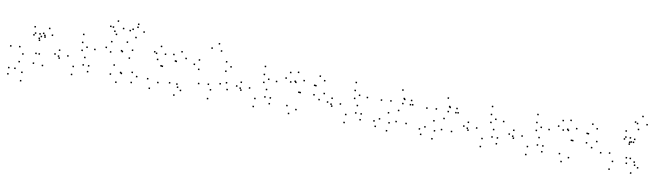

<svg xmlns="http://www.w3.org/2000/svg" viewBox="-48 -1588 8776 2581"><g transform="rotate(10 4340.0 -297.5)"><path d="M519.3 -28.6V-48.6H499.3V-28.6ZM581.2 -452.5V-472.5H561.2V-452.5ZM529.2 -535.8V-555.8H509.2V-535.8ZM461 -456.7V-476.7H441V-456.7ZM394.7 -38.2V-58.2H374.7V-38.2ZM263.2 109.6V89.6H243.2V109.6ZM161.7 72.8V52.8H141.7V72.8ZM78.4 77.9V57.9H58.4V77.9ZM81.2 162.2V142.2H61.2V162.2ZM265.9 224.1V204.1H245.9V224.1ZM405.8 -173.9V-193.9H385.8V-173.9ZM450.1 -173.9V-193.9H430.1V-173.9ZM487.2 -410.2V-430.2H467.2V-410.2ZM437.6 -410.2V-430.2H417.6V-410.2ZM233.6 -135.5V-155.5H213.6V-135.5ZM175.2 -225V-245H155.2V-225ZM335.6 -414.6V-434.6H315.6V-414.6ZM413.8 -381.1V-401.1H393.8V-381.1ZM413.8 -441.3V-461.3H393.8V-441.3ZM352.9 -441.3V-461.3H332.9V-441.3ZM421.1 -355.7V-375.7H401.1V-355.7ZM481.9 -432.2V-452.2H461.9V-432.2ZM332.8 -524.2V-544.2H312.8V-524.2ZM54.3 -214V-234H34.3V-214ZM202.3 -25.1V-45.1H182.3V-25.1Z M1131.2 -52.1V-72.1H1111.2V-52.1ZM1131.7 -131.9V-151.9H1111.7V-131.9ZM1057.8 -131.8V-151.8H1037.8V-131.8ZM928.8 -87.5V-107.5H908.8V-87.5ZM833.8 -214.5V-234.5H813.8V-214.5ZM998.3 -428.2V-448.2H978.3V-428.2ZM1067.3 -374.3V-394.3H1047.3V-374.3ZM1009.4 -321.8V-341.8H989.4V-321.8ZM710.8 -270.9V-290.9H690.8V-270.9ZM659 -210.2V-230.2H639V-210.2ZM723.6 -165.8V-185.8H703.6V-165.8ZM1061.8 -233.6V-253.6H1041.8V-233.6ZM1176.1 -363.2V-383.2H1156.1V-363.2ZM993.9 -536.2V-556.2H973.9V-536.2ZM710.1 -190.1V-210.1H690.1V-190.1ZM925.6 22.1V2.1H905.6V22.1Z M1734.2 -11V-31H1714.2V-11ZM1792.5 -101.3V-121.3H1772.5V-101.3ZM1724.2 -147.1V-167.1H1704.2V-147.1ZM1582.7 -107.9V-127.9H1562.7V-107.9ZM1570.2 -117.8V-137.8H1550.2V-117.8ZM1652.6 -329.4V-349.4H1632.6V-329.4ZM1676.5 -440.7V-460.7H1656.5V-440.7ZM1589.7 -535.9V-555.9H1569.7V-535.9ZM1381.1 -505.7V-525.7H1361.1V-505.7ZM1322.1 -417.5V-437.5H1302.1V-417.5ZM1390.2 -367.2V-387.2H1370.2V-367.2ZM1531.9 -409.2V-429.2H1511.9V-409.2ZM1544.8 -399.3V-419.3H1524.8V-399.3ZM1468.1 -202.2V-222.2H1448.1V-202.2ZM1438.9 -73.7V-93.7H1418.9V-73.7ZM1530.3 21.3V1.3H1510.3V21.3ZM1692.4 -617.1V-637.1H1672.4V-617.1ZM1787.2 -708.5V-728.5H1767.2V-708.5ZM1697.9 -798.8V-818.8H1677.9V-798.8ZM1635.6 -719.6V-739.6H1615.6V-719.6ZM1695.5 -757.8V-777.8H1675.5V-757.8ZM1600.2 -695.6V-715.6H1580.2V-695.6ZM1507.6 -707.2V-727.2H1487.6V-707.2ZM1421.7 -793.7V-813.7H1401.7V-793.7ZM1333.3 -706.3V-726.3H1313.3V-706.3ZM1398.4 -650.9V-670.9H1378.4V-650.9ZM1369.6 -703.1V-723.1H1349.6V-703.1ZM1426.7 -613.2V-633.2H1406.7V-613.2Z M2404.6 -20.5V-40.5H2384.6V-20.5ZM2342.8 -96.1V-116.1H2322.8V-96.1ZM2358.8 -56.2V-76.2H2338.8V-56.2ZM2405 -456.8V-476.8H2385V-456.8ZM2335.5 -536.1V-556.1H2315.5V-536.1ZM2234 -481V-501H2214V-481ZM2108.2 -298.3V-318.3H2088.2V-298.3ZM2090.2 -301.2V-321.2H2070.2V-301.2ZM2122.4 -465V-485H2102.4V-465ZM2051.4 -558.7V-578.7H2031.4V-558.7ZM1974 -472.2V-492.2H1954V-472.2ZM2029.7 -377.5V-397.5H2009.7V-377.5ZM2001.8 -456.2V-476.2H1981.8V-456.2ZM1943.2 -99V-119H1923.2V-99ZM1987 23.5V3.5H1967V23.5ZM2086.8 -72.3V-92.3H2066.8V-72.3ZM2269.8 -398.9V-418.9H2249.8V-398.9ZM2280.9 -395.6V-415.6H2260.9V-395.6ZM2243.1 -96.2V-116.2H2223.1V-96.2ZM2327.9 56.2V36.2H2307.9V56.2Z M3020.2 -141V-161H3000.2V-141ZM2996.4 -229.6V-249.6H2976.4V-229.6ZM2914.8 -201.5V-221.5H2894.8V-201.5ZM2800.2 -99V-119H2780.2V-99ZM2759.8 -167.7V-187.7H2739.8V-167.7ZM2856.4 -638.3V-658.3H2836.4V-638.3ZM2812 -728.9V-748.9H2792V-728.9ZM2724.8 -654.8V-674.8H2704.8V-654.8ZM2629.4 -154.1V-174.1H2609.4V-154.1ZM2782.3 24.3V4.3H2762.3V24.3ZM2960.8 -380.8V-400.8H2940.8V-380.8ZM3019.4 -450.8V-470.8H2999.4V-450.8ZM2949 -507.2V-527.2H2929V-507.2ZM2585.1 -468.4V-488.4H2565.1V-468.4ZM2527.7 -399.1V-419.1H2507.7V-399.1ZM2597.5 -342.2V-362.2H2577.5V-342.2Z M3611.2 -52.1V-72.1H3591.2V-52.1ZM3611.7 -131.9V-151.9H3591.7V-131.9ZM3537.8 -131.8V-151.8H3517.8V-131.8ZM3408.8 -87.5V-107.5H3388.8V-87.5ZM3313.8 -214.5V-234.5H3293.8V-214.5ZM3478.3 -428.2V-448.2H3458.3V-428.2ZM3547.3 -374.3V-394.3H3527.3V-374.3ZM3489.4 -321.8V-341.8H3469.4V-321.8ZM3190.8 -270.9V-290.9H3170.8V-270.9ZM3139 -210.2V-230.2H3119V-210.2ZM3203.6 -165.8V-185.8H3183.6V-165.8ZM3541.8 -233.6V-253.6H3521.8V-233.6ZM3656.1 -363.2V-383.2H3636.1V-363.2ZM3473.9 -536.2V-556.2H3453.9V-536.2ZM3190.1 -190.1V-210.1H3170.1V-190.1ZM3405.6 22.1V2.1H3385.6V22.1Z M3977.9 -36.4V-56.4H3957.9V-36.4ZM4169.4 -401.3V-421.3H4149.4V-401.3ZM4186.3 -399.8V-419.8H4166.3V-399.8ZM4182.6 -274.8V-294.8H4162.6V-274.8ZM4261 -222.8V-242.8H4241V-222.8ZM4315.3 -315.3V-335.3H4295.3V-315.3ZM4291.2 -485.8V-505.8H4271.2V-485.8ZM4222.8 -536.2V-556.2H4202.8V-536.2ZM3994.8 -272.1V-292.1H3974.8V-272.1ZM3976.8 -272.9V-292.9H3956.8V-272.9ZM4019.5 -439.3V-459.3H3999.5V-439.3ZM3926.2 -535.8V-555.8H3906.2V-535.8ZM3822.4 -515.2V-535.2H3802.4V-515.2ZM3774.7 -430.8V-450.8H3754.7V-430.8ZM3844.5 -389.9V-409.9H3824.5V-389.9ZM3902.3 -409.5V-429.5H3882.3V-409.5ZM3913.8 -397.2V-417.2H3893.8V-397.2ZM3849.3 -68.5V-88.5H3829.3V-68.5ZM3889.2 32.4V12.4H3869.2V32.4Z M4851.2 -52.1V-72.1H4831.2V-52.1ZM4851.7 -131.9V-151.9H4831.7V-131.9ZM4777.8 -131.8V-151.8H4757.8V-131.8ZM4648.8 -87.5V-107.5H4628.8V-87.5ZM4553.8 -214.5V-234.5H4533.8V-214.5ZM4718.3 -428.2V-448.2H4698.3V-428.2ZM4787.3 -374.3V-394.3H4767.3V-374.3ZM4729.4 -321.8V-341.8H4709.4V-321.8ZM4430.8 -270.9V-290.9H4410.8V-270.9ZM4379 -210.2V-230.2H4359V-210.2ZM4443.6 -165.8V-185.8H4423.6V-165.8ZM4781.8 -233.6V-253.6H4761.8V-233.6ZM4896.1 -363.2V-383.2H4876.1V-363.2ZM4713.9 -536.2V-556.2H4693.9V-536.2ZM4430.1 -190.1V-210.1H4410.1V-190.1ZM4645.6 22.1V2.1H4625.6V22.1Z M5468.8 -109.5V-129.5H5448.8V-109.5ZM5339.5 -264.2V-284.2H5319.5V-264.2ZM5215.6 -373.2V-393.2H5195.6V-373.2ZM5386.2 -435.3V-455.3H5366.2V-435.3ZM5395.4 -425.4V-445.4H5375.4V-425.4ZM5379.2 -365.8V-385.8H5359.2V-365.8ZM5512.7 -372.4V-392.4H5492.7V-372.4ZM5488.2 -427V-447H5468.2V-427ZM5482.7 -368.9V-388.9H5462.7V-368.9ZM5348.8 -544.9V-564.9H5328.8V-544.9ZM5088.3 -362.2V-382.2H5068.3V-362.2ZM5211 -210.4V-230.4H5191V-210.4ZM5332.1 -111.8V-131.8H5312.1V-111.8ZM5241.6 -79.1V-99.1H5221.6V-79.1ZM5106.1 -108.8V-128.8H5086.1V-108.8ZM5037.8 -69.1V-89.1H5017.8V-69.1ZM5067 0.2V-19.8H5047V0.2ZM5226.4 32.2V12.2H5206.4V32.2Z M6088.8 -109.5V-129.5H6068.8V-109.5ZM5959.5 -264.2V-284.2H5939.5V-264.2ZM5835.6 -373.2V-393.2H5815.6V-373.2ZM6006.2 -435.3V-455.3H5986.2V-435.3ZM6015.4 -425.4V-445.4H5995.4V-425.4ZM5999.2 -365.8V-385.8H5979.2V-365.8ZM6132.7 -372.4V-392.4H6112.7V-372.4ZM6108.2 -427V-447H6088.2V-427ZM6102.7 -368.9V-388.9H6082.7V-368.9ZM5968.8 -544.9V-564.9H5948.8V-544.9ZM5708.3 -362.2V-382.2H5688.3V-362.2ZM5831 -210.4V-230.4H5811V-210.4ZM5952.1 -111.8V-131.8H5932.1V-111.8ZM5861.6 -79.1V-99.1H5841.6V-79.1ZM5726.1 -108.8V-128.8H5706.1V-108.8ZM5657.8 -69.1V-89.1H5637.8V-69.1ZM5687 0.2V-19.8H5667V0.2ZM5846.4 32.2V12.2H5826.4V32.2Z M6711.2 -52.1V-72.1H6691.2V-52.1ZM6711.7 -131.9V-151.9H6691.7V-131.9ZM6637.8 -131.8V-151.8H6617.8V-131.8ZM6508.8 -87.5V-107.5H6488.8V-87.5ZM6413.8 -214.5V-234.5H6393.8V-214.5ZM6578.3 -428.2V-448.2H6558.3V-428.2ZM6647.3 -374.3V-394.3H6627.3V-374.3ZM6589.4 -321.8V-341.8H6569.4V-321.8ZM6290.8 -270.9V-290.9H6270.8V-270.9ZM6239 -210.2V-230.2H6219V-210.2ZM6303.6 -165.8V-185.8H6283.6V-165.8ZM6641.8 -233.6V-253.6H6621.8V-233.6ZM6756.1 -363.2V-383.2H6736.1V-363.2ZM6573.9 -536.2V-556.2H6553.9V-536.2ZM6290.1 -190.1V-210.1H6270.1V-190.1ZM6505.6 22.1V2.1H6485.6V22.1Z M7331.2 -52.1V-72.1H7311.2V-52.1ZM7331.7 -131.9V-151.9H7311.7V-131.9ZM7257.8 -131.8V-151.8H7237.8V-131.8ZM7128.8 -87.5V-107.5H7108.8V-87.5ZM7033.8 -214.5V-234.5H7013.8V-214.5ZM7198.3 -428.2V-448.2H7178.3V-428.2ZM7267.3 -374.3V-394.3H7247.3V-374.3ZM7209.4 -321.8V-341.8H7189.4V-321.8ZM6910.8 -270.9V-290.9H6890.8V-270.9ZM6859 -210.2V-230.2H6839V-210.2ZM6923.6 -165.8V-185.8H6903.6V-165.8ZM7261.8 -233.6V-253.6H7241.8V-233.6ZM7376.1 -363.2V-383.2H7356.1V-363.2ZM7193.9 -536.2V-556.2H7173.9V-536.2ZM6910.1 -190.1V-210.1H6890.1V-190.1ZM7125.6 22.1V2.1H7105.6V22.1Z M7697.9 -36.4V-56.4H7677.9V-36.4ZM7889.4 -401.3V-421.3H7869.4V-401.3ZM7906.3 -399.8V-419.8H7886.3V-399.8ZM7902.6 -274.8V-294.8H7882.6V-274.8ZM7981 -222.8V-242.8H7961V-222.8ZM8035.3 -315.3V-335.3H8015.3V-315.3ZM8011.2 -485.8V-505.8H7991.2V-485.8ZM7942.8 -536.2V-556.2H7922.8V-536.2ZM7714.8 -272.1V-292.1H7694.8V-272.1ZM7696.8 -272.9V-292.9H7676.8V-272.9ZM7739.5 -439.3V-459.3H7719.5V-439.3ZM7646.2 -535.8V-555.8H7626.2V-535.8ZM7542.4 -515.2V-535.2H7522.4V-515.2ZM7494.7 -430.8V-450.8H7474.7V-430.8ZM7564.5 -389.9V-409.9H7544.5V-389.9ZM7622.3 -409.5V-429.5H7602.3V-409.5ZM7633.8 -397.2V-417.2H7613.8V-397.2ZM7569.3 -68.5V-88.5H7549.3V-68.5ZM7609.2 32.4V12.4H7589.2V32.4Z M8464.6 -170.6V-190.6H8444.6V-170.6ZM8518.9 -170.6V-190.6H8498.9V-170.6ZM8523.2 -391.1V-411.1H8503.2V-391.1ZM8493.1 -391.1V-411.1H8473.1V-391.1ZM8289.5 -89.4V-109.4H8269.5V-89.4ZM8231.8 -193.2V-213.2H8211.8V-193.2ZM8395.7 -414.6V-434.6H8375.7V-414.6ZM8472.1 -382.8V-402.8H8452.1V-382.8ZM8472.1 -442.9V-462.9H8452.1V-442.9ZM8410.4 -442.9V-462.9H8390.4V-442.9ZM8471.4 -357.8V-377.8H8451.4V-357.8ZM8532.6 -433.2V-453.2H8512.6V-433.2ZM8400.4 -524.2V-544.2H8380.4V-524.2ZM8113 -176.3V-196.3H8093V-176.3ZM8262.4 21.2V1.2H8242.4V21.2ZM8636.8 -63V-83H8616.8V-63ZM8578.8 -130.9V-150.9H8558.8V-130.9ZM8591.2 -90.2V-110.2H8571.2V-90.2ZM8662.1 -655.9V-675.9H8642.1V-655.9ZM8588.8 -755V-775H8568.8V-755ZM8503.4 -663.9V-683.9H8483.4V-663.9ZM8559.5 -573V-593H8539.5V-573ZM8532.9 -649.2V-669.2H8512.9V-649.2ZM8477.4 -97.2V-117.2H8457.4V-97.2ZM8557.3 22.2V2.2H8537.3V22.2Z"/></g></svg>

Font: Monaspace Radon Dots Var
Style: Regular
Weight: 400
Designer: Riley Cran and the Lettermatic Team
Version: Version 1.100 (Monaspace Radon Dots)